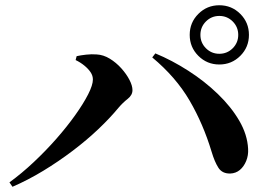

<svg xmlns="http://www.w3.org/2000/svg" viewBox="-20 -776 1040 735"><path d="M706.2 -642.5Q706.2 -689.7 739.3 -722.8Q772.4 -755.9 819.6 -755.9Q866.8 -755.9 899.9 -722.8Q933 -689.7 933 -642.5Q933 -595.3 899.9 -562.2Q866.8 -529.1 819.6 -529.1Q772.4 -529.1 739.3 -562.2Q706.2 -595.3 706.2 -642.5ZM747.2 -642.5Q747.2 -612.4 768.3 -591.3Q789.5 -570.1 819.6 -570.1Q849.7 -570.1 870.9 -591.3Q892 -612.4 892 -642.5Q892 -672.6 870.9 -693.8Q849.7 -715 819.6 -715Q789.5 -715 768.3 -693.8Q747.2 -672.6 747.2 -642.5ZM269.5 -546.1 273.4 -561Q288.5 -564.4 309.8 -566.8Q331.1 -569.2 350.2 -567.6Q376.1 -566.2 400.4 -551.3Q424.7 -536.4 444.4 -514.5Q464.1 -492.5 475.6 -470.2Q487.1 -448 487.1 -431Q487.1 -411.7 468.6 -397.3Q450 -382.8 433.4 -363.2Q401.3 -324.3 356.7 -281.9Q312.1 -239.6 258.3 -198.8Q204.5 -158 145.8 -122.3Q87.2 -86.7 27.8 -61L16.2 -77.9Q62.8 -111.8 109.1 -155.3Q155.4 -198.8 195.9 -244.9Q236.5 -291.1 267.8 -335.1Q299.2 -379.1 317.4 -414.8Q335.6 -450.6 335.6 -471.6Q335.6 -486.3 326.8 -499.5Q317.9 -512.7 303.2 -524.7Q288.6 -536.8 269.5 -546.1ZM861.5 -111.7Q830.7 -111 816.1 -133.8Q801.5 -156.6 790.2 -194.6Q758.1 -301.3 705.7 -391.1Q653.3 -480.9 562.8 -556.2L574.7 -571.6Q638.3 -545.3 700.5 -505.4Q762.7 -465.6 813.7 -416.5Q864.7 -367.4 895.9 -314Q927.1 -260.5 929.8 -206.1Q931.3 -181.6 922.5 -159.9Q913.6 -138.2 898.1 -125.3Q882.6 -112.5 861.5 -111.7Z"/></svg>

Font: Noto Serif TC
Style: Regular
Weight: 200
Designer: Ryoko NISHIZUKA 西塚涼子 (kana & ideographs); Frank Grießhammer (Latin, Greek & Cyrillic); Wenlong ZHANG 张文龙 (bopomofo); San
Foundry: Adobe
Version: Version 2.001;hotconv 1.1.0;makeotfexe 2.6.0